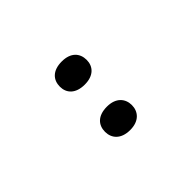

<svg xmlns="http://www.w3.org/2000/svg" viewBox="15 -927 511 511"><g transform="rotate(45 270.5 -671.5)"><path d="M141 -672C141 -637 160 -621 185 -621C209 -621 228 -637 228 -672C228 -706 209 -722 185 -722C160 -722 141 -706 141 -672ZM311 -672C311 -637 330 -621 355 -621C379 -621 399 -637 399 -672C399 -706 379 -722 355 -722C331 -722 311 -706 311 -672Z"/></g></svg>

Font: Noto Sans Gujarati UI Condensed
Style: Regular
Weight: 400
Width: 3
Designer: Jelle Bosma - Monotype Design Team, Universal Thirst
Foundry: Monotype Imaging Inc.
Version: Version 2.106